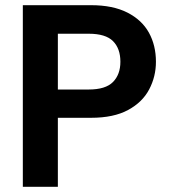

<svg xmlns="http://www.w3.org/2000/svg" viewBox="-20 -720 652 740"><path d="M68 0V-700H331Q415 -700 471 -671.5Q527 -643 554 -594Q581 -545 581 -482Q581 -425 555 -375.5Q529 -326 473.5 -296Q418 -266 331 -266H203V0ZM203 -375H322Q387 -375 415.5 -404Q444 -433 444 -482Q444 -533 415.5 -561.5Q387 -590 322 -590H203Z"/></svg>

Font: DM Sans 20pt
Style: Bold
Weight: 700
Version: Version 4.004;gftools[0.9.30]